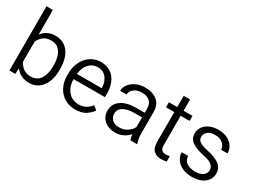

<svg xmlns="http://www.w3.org/2000/svg" viewBox="-53 -1341 2563 1942"><g transform="rotate(30 1229.0 -370.0)"><path d="M509.3 -269C509.3 -431.2 435.5 -538.1 304.2 -538.1C233.4 -538.1 182.1 -510.7 147 -461.9V-750H72.3V0H141.1L145 -66.9C180.2 -18.6 232.9 9.8 305.2 9.8C434.6 9.8 509.3 -103 509.3 -258.8ZM434.1 -258.8C434.1 -145 390.6 -54.2 288.6 -54.2C252 -54.2 222.7 -63 199.7 -80.6C176.8 -97.7 159.2 -119.1 147 -144.5V-380.9C158.2 -406.2 175.3 -428.2 197.8 -446.8C219.7 -465.3 250 -474.6 287.6 -474.6C323.2 -474.6 351.6 -465.3 373 -447.3C415.5 -410.2 434.1 -345.2 434.1 -269Z M842.8 9.8C892.6 9.8 933.1 0 963.9 -20C994.6 -40 1018.6 -62.5 1035.6 -88.4L989.7 -124C954.1 -77.1 909.2 -52.2 846.2 -52.2C811.5 -52.2 781.7 -61 756.8 -78.6C706.5 -113.8 677.7 -175.8 677.7 -247.6V-249.5H1044.4V-287.6C1044.4 -432.1 974.1 -538.1 831.5 -538.1C792 -538.1 754.4 -527.3 719.7 -505.9C649.9 -462.4 603 -379.9 603 -268.1V-247.6C603 -197.8 613.3 -153.3 633.3 -114.7C673.8 -37.1 747.6 9.8 842.8 9.8ZM831.5 -476.1C863.3 -476.1 889.6 -468.3 909.7 -453.1C949.7 -422.4 968.3 -371.1 970.2 -318.4V-311.5H680.2C686.5 -362.8 703.6 -402.8 730.5 -432.1C757.3 -461.4 791 -476.1 831.5 -476.1Z M1563 0V-6.8C1551.8 -33.7 1545.4 -77.6 1545.4 -113.3V-363.8C1545.4 -421.9 1527.3 -465.8 1491.2 -494.6C1454.6 -523.4 1408.2 -538.1 1351.6 -538.1C1310.1 -538.1 1273.9 -530.8 1243.2 -515.6C1180.7 -485.4 1145 -434.6 1145 -382.3H1219.7C1219.7 -408.2 1231.9 -430.2 1255.9 -449.2C1279.8 -467.8 1310.1 -477.1 1347.7 -477.1C1428.2 -477.1 1471.2 -433.6 1471.2 -364.7V-314H1372.6C1298.8 -314 1240.7 -299.3 1197.8 -269.5C1154.8 -239.7 1133.3 -197.8 1133.3 -143.6C1133.3 -57.1 1202.6 9.8 1308.1 9.8C1344.7 9.8 1377 2.4 1404.8 -12.2C1432.6 -26.9 1455.1 -44.4 1472.2 -64.5C1474.1 -40.5 1478.5 -15.6 1484.9 0ZM1317.9 -56.2C1282.7 -56.2 1255.9 -65.4 1236.8 -84.5C1217.8 -103 1208 -125.5 1208 -152.3C1208 -222.2 1272.5 -259.8 1383.8 -259.8H1471.2V-147.5C1460 -123.5 1441.4 -102.1 1414.6 -84C1387.7 -65.4 1355.5 -56.2 1317.9 -56.2Z M1801.3 -528.3V-660.2H1727.1V-528.3H1629.9V-469.7H1727.1V-130.4C1727.1 -77.1 1738.3 -40.5 1761.2 -20.5C1783.7 -0.5 1811.5 9.8 1845.2 9.8C1872.6 9.8 1897 5.4 1911.1 1L1909.7 -60.5C1899.4 -58.6 1881.8 -55.2 1864.7 -55.2C1848.1 -55.2 1833.5 -59.6 1820.8 -68.8C1807.6 -77.6 1801.3 -98.1 1801.3 -129.9V-469.7H1905.3V-528.3Z M2331.5 -137.7C2331.5 -114.7 2320.8 -94.7 2299.8 -78.1C2278.3 -61 2247.1 -52.7 2206.5 -52.7C2186 -52.7 2165.5 -55.7 2145 -62C2104 -74.2 2072.8 -103 2069.3 -155.8H1994.6C1994.6 -127.4 2002.9 -100.6 2019 -75.7C2051.8 -24.9 2115.2 9.8 2206.5 9.8C2266.6 9.8 2314.9 -4.4 2351.6 -32.7C2387.7 -61 2405.8 -97.7 2405.8 -142.6C2405.8 -185.1 2390.6 -217.8 2360.8 -241.7C2330.6 -265.1 2283.2 -284.2 2218.8 -299.3C2108.9 -323.7 2087.4 -347.7 2087.4 -391.1C2087.4 -412.1 2096.7 -431.2 2114.7 -449.2C2132.8 -467.3 2162.1 -476.1 2203.6 -476.1C2243.2 -476.1 2273.9 -465.8 2295.4 -444.8C2316.4 -423.8 2327.1 -401.4 2327.1 -376.5H2401.9C2401.9 -467.3 2328.1 -538.1 2203.6 -538.1C2087.4 -538.1 2012.7 -470.2 2012.7 -389.2C2012.7 -345.7 2029.3 -313 2062.5 -291C2095.2 -268.6 2141.1 -251 2200.2 -238.8C2237.3 -231.4 2265.1 -222.2 2284.2 -211.9C2321.3 -190.4 2331.5 -165 2331.5 -137.7Z"/></g></svg>

Font: Vazirmatn Light
Style: Regular
Weight: 300
Designer: Saber Rastikerdar
Foundry: Saber Rastikerdar
Version: Version 33.003